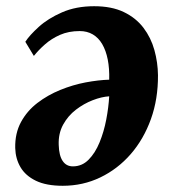

<svg xmlns="http://www.w3.org/2000/svg" viewBox="-20 -582 562 618"><path d="M61.5 -447.5Q75 -468.5 104.8 -495.5Q134.5 -522.5 179.5 -542.2Q224.5 -562 283 -562Q339.5 -562 378.5 -543.2Q417.5 -524.5 441.8 -492.5Q466 -460.5 477 -420.8Q488 -381 488.5 -340Q489 -263.5 465.8 -198.8Q442.5 -134 400.8 -86Q359 -38 303 -11Q247 16 182 16Q129 16 95.5 -0.2Q62 -16.5 46 -43.8Q30 -71 29 -105.5Q28 -153 47.5 -189Q67 -225 100.2 -250.5Q133.5 -276 174 -292.5Q214.5 -309 255.8 -316.8Q297 -324.5 331.5 -325.5Q332.5 -361.5 326.8 -390.5Q321 -419.5 309 -440Q297 -460.5 278.8 -471.2Q260.5 -482 236.5 -482Q201 -482 173.2 -469.8Q145.5 -457.5 124.8 -439.2Q104 -421 89 -402ZM214.5 -46.5Q244 -46.5 265.2 -68Q286.5 -89.5 300.5 -123.8Q314.5 -158 322 -197.2Q329.5 -236.5 331.5 -272Q307 -270.5 278.5 -259.5Q250 -248.5 224.5 -229Q199 -209.5 183.2 -180.8Q167.5 -152 169 -115.5Q170 -81 181.8 -63.8Q193.5 -46.5 214.5 -46.5Z"/></svg>

Font: Merriweather 28pt ExtraBold
Style: Italic
Weight: 800
Italic angle: -7.8°
Version: Version 2.101